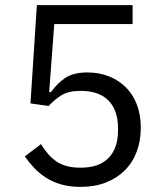

<svg xmlns="http://www.w3.org/2000/svg" viewBox="-20 -718 640 750"><path d="M498 -624H192L172 -358H179Q204 -393 235.5 -414Q267 -435 322 -435Q367 -435 405 -420Q443 -405 471 -377.5Q499 -350 514.5 -310Q530 -270 530 -219Q530 -168 514 -125.5Q498 -83 467.5 -52.5Q437 -22 393.5 -5Q350 12 295 12Q251 12 217.5 2Q184 -8 158 -25Q132 -42 112.5 -63Q93 -84 77 -107L140 -155Q153 -134 167.5 -117Q182 -100 199.5 -88Q217 -76 240 -69.5Q263 -63 295 -63Q367 -63 404 -101Q441 -139 441 -208V-218Q441 -287 404 -325Q367 -363 295 -363Q247 -363 219.5 -345.5Q192 -328 170 -304L99 -314L124 -698H498Z"/></svg>

Font: IBM Plex Sans Thai Looped
Style: Regular
Weight: 400
Designer: Mike Abbink, Paul van der Laan, Pieter van Rosmalen, Ben Mitchell, Mark Frömberg
Foundry: Bold Monday
Version: Version 1.1